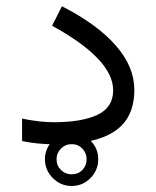

<svg xmlns="http://www.w3.org/2000/svg" viewBox="-20 -473 511 628"><path d="M127 47.9Q127 12.2 152.8 -13.2Q178.7 -38.6 214.4 -38.6Q250.5 -38.6 275.9 -13.2Q301.3 12.2 301.3 47.9Q301.3 83.5 275.9 109.4Q250.5 135.3 214.4 135.3Q178.7 135.3 152.8 109.4Q127 83.5 127 47.9ZM165 47.9Q165 68.8 179.4 83Q193.8 97.2 214.4 97.2Q235.4 97.2 249.3 83Q263.2 68.8 263.2 47.9Q263.2 27.3 249.3 12.9Q235.4 -1.5 214.4 -1.5Q193.8 -1.5 179.4 12.9Q165 27.3 165 47.9ZM155.8 -73.2Q247.1 -73.2 298.6 -97.4Q350.1 -121.6 350.1 -177.7Q350.1 -279.3 150.4 -388.7L182.6 -452.6Q297.9 -393.6 358.6 -324.2Q419.4 -254.9 419.4 -179.2Q419.4 -87.4 355.7 -44.2Q292 -1 163.1 -1Q101.1 -1 52.2 -11.7V-85Q110.8 -73.2 155.8 -73.2Z"/></svg>

Font: Vazirmatn UI FD Light
Style: Regular
Weight: 300
Designer: Saber Rastikerdar
Foundry: Saber Rastikerdar
Version: Version 33.003